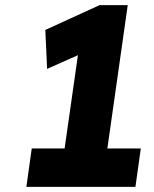

<svg xmlns="http://www.w3.org/2000/svg" viewBox="-20 -730 601 750"><path d="M218 -49 299 -617 324 -532 164 -461 157 -613 369 -710H479L385 -49ZM83 0 104 -150H530L509 0Z"/></svg>

Font: Lexend
Style: Bold Italic
Weight: 700
Italic angle: -8.13011°
Designer: Bonnie Shaver-Troup, Thomas Jockin
Foundry: Lexend
Version: Version 1.007